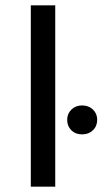

<svg xmlns="http://www.w3.org/2000/svg" viewBox="-20 -703 386 723"><path d="M96 -683H188V0H96ZM233 -252Q233 -275 249 -290.5Q265 -306 289 -306Q314 -306 330 -290.5Q346 -275 346 -252Q346 -228 330 -212.5Q314 -197 289 -197Q264 -197 248.5 -212.5Q233 -228 233 -252Z"/></svg>

Font: Fahkwang
Style: Regular
Weight: 400
Version: Version 1.000; ttfautohint (v1.6)